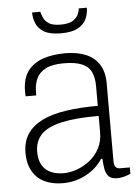

<svg xmlns="http://www.w3.org/2000/svg" viewBox="-53 -764 583 817"><g transform="rotate(-5 238.5 -355.5)"><path d="M184 12Q151 12 123.5 3.5Q96 -5 76.5 -22.5Q57 -40 46 -67Q35 -94 35 -130Q35 -178 57 -211Q79 -244 120.5 -264.5Q162 -285 222.5 -294Q283 -303 359 -303V-388Q359 -423 347.5 -447.5Q336 -472 307.5 -484Q279 -496 230 -496Q180 -496 152 -481Q124 -466 113 -440.5Q102 -415 102 -383V-370H57Q56 -375 56 -380Q56 -385 56 -392Q56 -446 80 -478Q104 -510 145.5 -524Q187 -538 240 -538Q291 -538 328 -522.5Q365 -507 385 -475.5Q405 -444 405 -396V-64Q405 -45 411.5 -37.5Q418 -30 429 -30H472V-3Q457 4 442.5 7.5Q428 11 415 11Q390 11 378.5 -1Q367 -13 363.5 -33.5Q360 -54 359 -77H353Q336 -50 309.5 -30Q283 -10 251 1Q219 12 184 12ZM189 -30Q217 -30 246.5 -40.5Q276 -51 301.5 -71Q327 -91 343 -121Q359 -151 359 -190V-260Q260 -260 200 -246.5Q140 -233 112.5 -204.5Q85 -176 85 -130Q85 -95 98.5 -72.5Q112 -50 136 -40Q160 -30 189 -30ZM230 -624Q183 -624 158 -639Q133 -654 124 -677Q115 -700 115 -723H150Q153 -712 159 -697.5Q165 -683 181.5 -672Q198 -661 232 -661Q267 -661 284 -672Q301 -683 307.5 -697.5Q314 -712 314 -723H349Q349 -700 339.5 -677Q330 -654 304 -639Q278 -624 230 -624Z"/></g></svg>

Font: Archivo SemiCondensed Thin
Style: Regular
Weight: 250
Width: 4
Designer: Hector Gatti
Foundry: Omnibus-Type
Version: Version 2.001